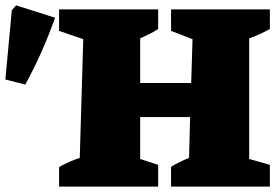

<svg xmlns="http://www.w3.org/2000/svg" viewBox="-26 -695 1037 715"><path d="M194 0V-73Q231 -94 271 -107L284 -549L194 -580V-660H563V-587Q548 -577 530.5 -568.5Q513 -560 496 -552V-386H686L691 -549L611 -580V-660H979V-587Q943 -567 902 -552V-103L979 -81V0H611V-74Q628 -84 644 -92Q660 -100 678 -107L682 -259H496V-103L563 -81V0ZM68 -380 -6 -399 18 -657 34 -675 179 -629Q156 -564 128.5 -502Q101 -440 68 -380Z"/></svg>

Font: Piazzolla Black
Style: Regular
Weight: 900
Designer: Juan Pablo del Peral
Foundry: Huerta Tipografica
Version: Version 1.330